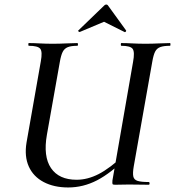

<svg xmlns="http://www.w3.org/2000/svg" viewBox="-20 -815 772 847"><path d="M281 12Q218 12 172.5 -12Q127 -36 107 -80.5Q87 -125 97 -186L160 -544Q168 -587 157.5 -600Q147 -613 107 -613Q105 -613 105 -619Q105 -625 107 -625Q129 -625 155.5 -623.5Q182 -622 212 -622Q244 -622 272 -623.5Q300 -625 321 -625Q324 -625 324 -619Q324 -613 321 -613Q294 -613 279 -607Q264 -601 256.5 -586Q249 -571 244 -542L187 -221Q170 -125 205 -73.5Q240 -22 318 -22Q366 -22 415 -47Q464 -72 531 -134L543 -124Q469 -51 408 -19.5Q347 12 281 12ZM488 0Q478 0 476.5 -3Q475 -6 476 -19L567 -542Q575 -585 565.5 -599Q556 -613 515 -613Q513 -613 513 -619Q513 -625 515 -625Q537 -625 564 -623.5Q591 -622 622 -622Q652 -622 680.5 -623.5Q709 -625 730 -625Q732 -625 732 -619Q732 -613 730 -613Q703 -613 687.5 -607.5Q672 -602 664.5 -587.5Q657 -573 652 -544L570 -81Q565 -52 568 -37Q571 -22 587 -17Q603 -12 636 -12Q640 -12 640 -6Q640 0 636 0Q615 0 594 -0.5Q573 -1 549 -1Q532 -1 517.5 -0.5Q503 0 488 0ZM332 -674Q330 -673 326.5 -676Q323 -679 326 -681L439 -790Q443 -795 448.5 -795Q454 -795 457 -790L536 -681Q538 -679 535 -675.5Q532 -672 529 -674L439 -719Z"/></svg>

Font: Cormorant Infant Light SemiBold
Style: Italic
Weight: 600
Italic angle: -10°
Version: Version 4.001